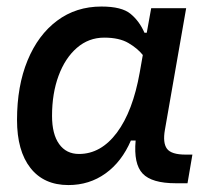

<svg xmlns="http://www.w3.org/2000/svg" viewBox="-20 -542 626 573"><path d="M418 -444.3 431.2 -517.6H535.6L472.2 -154.8Q465.3 -115.7 478.3 -98.1Q491.2 -80.6 534.2 -80.6H554.2L539.6 4.9H504.9Q433.1 4.9 405.8 -23.9Q378.4 -52.7 384.8 -122.6H370.6Q343.3 -59.1 294.9 -24.4Q246.6 10.3 184.1 10.3Q110.8 10.3 70.8 -40.8Q30.8 -91.8 30.8 -184.1Q30.8 -285.6 62.3 -361.8Q93.8 -438 150.4 -480.2Q207 -522.5 282.7 -522.5Q343.3 -522.5 369.6 -500.7Q396 -479 411.1 -444.3ZM291 -429.7Q244.6 -429.7 209.5 -399.2Q174.3 -368.7 154.8 -315.9Q135.3 -263.2 135.3 -196.3Q135.3 -141.6 156.5 -112.1Q177.7 -82.5 215.8 -82.5Q281.2 -82.5 328.9 -146.2Q376.5 -210 397 -325.7L406.2 -377.9Q390.6 -397.5 363.3 -413.6Q335.9 -429.7 291 -429.7Z"/></svg>

Font: Cascadia Mono
Style: Italic
Weight: 400
Italic angle: -10°
Monospace: yes
Designer: Aaron Bell
Foundry: Saja Typeworks
Version: Version 2404.023; ttfautohint (v1.8.4)